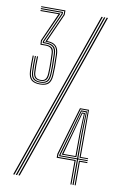

<svg xmlns="http://www.w3.org/2000/svg" viewBox="-90 -851 566 901"><g transform="rotate(10 193.5 -400.0)"><path d="M88.8 -437.2Q60.8 -437.2 47.4 -449.5Q34 -461.8 32.5 -490.2Q31.8 -507 31.8 -525.8Q31.8 -544.5 32.5 -565H37.5Q36.8 -541 36.8 -523.8Q36.8 -506.5 37.5 -490Q38.8 -464 51.1 -452.8Q63.5 -441.5 88.8 -441.5Q113 -441.5 125.1 -452.5Q137.2 -463.5 138.8 -490.5Q139.8 -505.8 139.9 -531.1Q140 -556.5 138.8 -588.8Q137.8 -615.8 125.5 -627.5Q113.2 -639.2 86.2 -639.2H80.2V-641.5L142.2 -780V-795.5H31.8V-800H147V-778.8L86.8 -643.5Q106.5 -643.5 118.8 -637.5Q131 -631.5 137.1 -619.5Q143.2 -607.5 143.8 -589Q145 -551.5 145 -530.1Q145 -508.8 143.8 -490.5Q142.2 -461.8 129.5 -449.5Q116.8 -437.2 88.8 -437.2ZM88.8 -454.5Q71.2 -454.5 62.5 -463Q53.8 -471.5 52.8 -490.8Q52 -508.8 52 -524.5Q52 -540.2 52.8 -565H58Q57 -537.8 57.1 -522.1Q57.2 -506.5 58 -491Q58.8 -474 66.1 -466.4Q73.5 -458.8 88.8 -458.8Q104 -458.8 110.6 -466.8Q117.2 -474.8 118.5 -491.5Q119.5 -504.8 119.6 -519.1Q119.8 -533.5 119.4 -550.6Q119 -567.8 118.2 -588.8Q117.5 -606.8 109.1 -614.1Q100.8 -621.5 83.5 -621.5H59.2L58 -641.8L118.2 -777.2L31.8 -777V-781.8H126.5L63 -640.5L63.8 -626H83.5Q101.5 -626.2 112.1 -618.8Q122.8 -611.2 123.5 -589Q124.8 -559.5 124.8 -532.8Q124.8 -506 123.8 -491.5Q122.5 -471.2 114.1 -462.9Q105.8 -454.5 88.8 -454.5ZM88.8 -445.8Q66 -445.8 54.9 -456Q43.8 -466.2 42.8 -490.5Q42 -507.2 41.9 -523.8Q41.8 -540.2 42.8 -565H47.8Q47 -544.5 47 -525.5Q47 -506.5 47.8 -491Q48.8 -469.2 58.5 -459.8Q68.2 -450.2 88.8 -450.2Q108.5 -450.2 117.9 -459.6Q127.2 -469 128.8 -491.2Q130 -508 129.9 -533.1Q129.8 -558.2 128.5 -588.8Q127.8 -613.2 116.1 -622.2Q104.5 -631.2 83.5 -631H68.5L68 -638.8L132 -782.2V-786.2H31.8V-791H137V-780.8L73 -637.8V-635.8H83.5Q106.8 -635.8 119.8 -626.1Q132.8 -616.5 133.8 -589Q135 -558.5 135 -533.5Q135 -508.5 133.8 -490.5Q132.2 -465.8 121.4 -455.8Q110.5 -445.8 88.8 -445.8ZM51.2 0 331.2 -800H337.2L57.5 0ZM38.8 0 318.8 -800H325L45 0ZM63.8 0 343.5 -800H349.8L70 0ZM311.5 0V-112.2H226.5V-131L293.8 -360H336.8V-135.2H372.2V-130.8H331.8L332.2 -355.5H297.8L231.8 -130V-117H316.5V0ZM331.8 0V-117H372.2V-112.2H336.8V0ZM321.5 0V-121.5H236.5V-129.2L275.8 -264.5L300.5 -351H328.8L326.5 -251L326.8 -126H372.2V-121.5H326.8V0ZM241.8 -126H321.5V-247.5L324.5 -346.2H303.8L279.8 -261L241.8 -128.5ZM247.2 -130.8 283.2 -258 306.2 -341.8H321L317.2 -247.5L317 -130.8ZM254.2 -135.2H312L312.5 -246.5L316.5 -337.2H309.2L286.5 -253.5Z"/></g></svg>

Font: Big Shoulders Inline Display ExtraLight
Style: Regular
Weight: 250
Version: Version 2.002